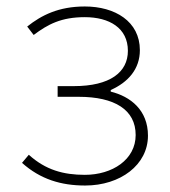

<svg xmlns="http://www.w3.org/2000/svg" viewBox="-20 -560 525 593"><path d="M243 13C352 13 437 -51 437 -141C437 -220 383 -262 322 -277V-282C376 -306 412 -347 412 -405C412 -494 335 -540 242 -540C161 -540 108 -513 64 -478L84 -452C128 -485 169 -507 242 -507C317 -507 375 -474 375 -403C375 -337 320 -294 208 -294H158V-261H223C334 -261 399 -221 399 -143C399 -67 327 -20 242 -20C176 -20 121 -35 69 -82L48 -57C105 -6 169 13 243 13Z"/></svg>

Font: Noto Sans Japanese Thin
Style: Regular
Weight: 100
Designer: Ryoko NISHIZUKA (kana & ideographs); Paul D. Hunt (Latin, Greek & Cyrillic); Wenlong ZHANG (bopomofo); Sandoll Communica
Foundry: Adobe Systems Incorporated
Version: Version 1.000;PS 1;hotconv 1.0.78;makeotf.lib2.5.61930